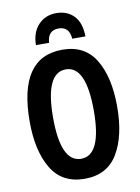

<svg xmlns="http://www.w3.org/2000/svg" viewBox="-101 -1000 787 1077"><g transform="rotate(-10 293.0 -461.5)"><path d="M153 -776H228Q232 -846 294 -846Q355 -846 360 -776H435Q434 -854 396 -893.5Q358 -933 296 -933Q234 -933 194 -891Q154 -849 153 -776ZM294 -725Q44 -725 44 -359Q44 -192 104.5 -91Q165 10 294 10Q421 10 481.5 -90Q542 -190 542 -358Q542 -526 481.5 -625.5Q421 -725 294 -725ZM294 -613Q409 -613 409 -358Q409 -104 293 -104Q177 -104 177 -358Q177 -613 294 -613Z"/></g></svg>

Font: Noto Sans UI Condensed
Style: Bold
Weight: 700
Width: 3
Designer: Monotype Design Team
Foundry: Monotype Imaging Inc.
Version: 1.001